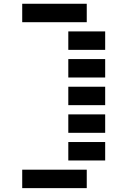

<svg xmlns="http://www.w3.org/2000/svg" viewBox="-20 -850 675 1017"><path d="M537.1 -683.6V-585.9H341.8V-683.6ZM537.1 -537.1V-439.5H341.8V-537.1ZM537.1 -390.6V-293H341.8V-390.6ZM537.1 -244.1V-146.5H341.8V-244.1ZM537.1 -97.7V0H341.8V-97.7ZM97.7 146.5V48.8H439.5V146.5ZM97.7 -732.4V-830.1H439.5V-732.4Z"/></svg>

Font: Trigram
Style: Regular
Weight: 400
Designer: GGBotNet
Foundry: GGBotNet
Version: 1.05